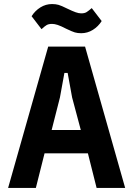

<svg xmlns="http://www.w3.org/2000/svg" viewBox="-20 -928 658 948"><path d="M598 0H457L414 -171H200L157 0H20L218 -698H400ZM379 -286 336 -447 314 -568H298L276 -447L235 -286ZM381 -764Q363 -764 349.5 -768Q336 -772 307 -786Q280 -800 264.5 -805Q249 -810 237 -810Q220 -810 210 -804Q200 -798 185 -784L136 -848Q153 -875 179.5 -891.5Q206 -908 237 -908Q255 -908 269 -904Q283 -900 311 -886Q338 -873 353.5 -867.5Q369 -862 381 -862Q398 -862 408 -868.5Q418 -875 433 -888L482 -824Q465 -797 438.5 -780.5Q412 -764 381 -764Z"/></svg>

Font: IBM Plex Sans Condensed
Style: Bold
Weight: 700
Width: 3
Designer: Mike Abbink, Paul van der Laan, Pieter van Rosmalen
Foundry: Bold Monday
Version: Version 3.201